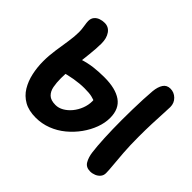

<svg xmlns="http://www.w3.org/2000/svg" viewBox="-153 -946 1196 1196"><g transform="rotate(45 444.5 -348.0)"><path d="M275 13Q213 13 171.5 -10.5Q130 -34 105.5 -74.5Q81 -115 70 -165.5Q59 -216 59 -269Q59 -318 66.5 -369.5Q74 -421 81.5 -468.5Q89 -516 89 -555Q89 -578 84.5 -604.5Q80 -631 80 -644Q80 -667 92 -681.5Q104 -696 122.5 -702.5Q141 -709 161 -709Q197 -709 217.5 -679.5Q238 -650 238 -604Q238 -560 231.5 -503Q225 -446 218.5 -386Q212 -326 212 -272Q212 -233 218 -201Q224 -169 244 -149.5Q264 -130 306 -130Q333 -130 359 -145Q385 -160 406 -185.5Q427 -211 439.5 -243.5Q452 -276 452 -309Q452 -320 449.5 -329.5Q447 -339 442 -351L471 -311Q448 -321 425.5 -326.5Q403 -332 360 -332Q319 -332 271.5 -324Q224 -316 176 -301L115 -404Q172 -428 217 -442.5Q262 -457 305.5 -462.5Q349 -468 400 -468Q498 -468 551 -431Q604 -394 604 -314Q604 -270 587 -224Q570 -178 539.5 -135.5Q509 -93 468 -59Q427 -25 377.5 -6Q328 13 275 13ZM751 10Q714 10 698 -17.5Q682 -45 677 -84Q671 -129 667.5 -200.5Q664 -272 664 -357Q664 -402 665 -449.5Q666 -497 668 -541Q670 -585 673 -619Q677 -660 693 -684.5Q709 -709 741 -709Q773 -709 797 -685.5Q821 -662 821 -627Q821 -610 818.5 -568.5Q816 -527 814 -472Q812 -417 812 -357Q812 -279 816.5 -218.5Q821 -158 825 -116.5Q829 -75 829 -53Q829 -33 817.5 -19Q806 -5 788 2.5Q770 10 751 10Z"/></g></svg>

Font: Shantell Sans
Style: Bold
Weight: 700
Designer: Stephen Nixon, Anya Danilova, Shantell Martin
Foundry: Arrow Type
Version: Version 1.011;[c5ecc13dd]